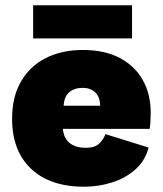

<svg xmlns="http://www.w3.org/2000/svg" viewBox="-20 -700 618 730"><path d="M300 10Q171 10 98.5 -58Q26 -126 26 -249Q26 -332 60 -390.5Q94 -449 154.5 -479.5Q215 -510 295 -510Q378 -510 435.5 -479.5Q493 -449 523 -395.5Q553 -342 553 -272Q553 -233 549 -210H219Q223 -172 246.5 -155Q270 -138 306 -138Q340 -138 356.5 -153.5Q373 -169 381 -190L545 -139Q532 -89 495 -56Q458 -23 406.5 -6.5Q355 10 300 10ZM222 -298H361Q360 -332 342 -349Q324 -366 294 -366Q263 -366 243.5 -349.5Q224 -333 222 -298ZM482 -680V-554H106V-680Z"/></svg>

Font: Prodigy Sans ExtraBold
Style: Regular
Weight: 800
Designer: Wei Huang
Foundry: Wei Huang
Version: Version 1.003; ttfautohint (v1.8.3)